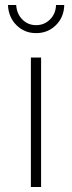

<svg xmlns="http://www.w3.org/2000/svg" viewBox="-20 -751 290 771"><path d="M104 -520H145V0H104ZM45 -731Q47 -696 69.5 -673Q92 -650 125 -650Q158 -650 181 -673Q204 -696 205 -731H238Q237 -682 204.5 -650Q172 -618 125 -618Q78 -618 46 -650Q14 -682 12 -731Z"/></svg>

Font: Alexandria ExtraLight
Style: Regular
Weight: 250
Designer: Mohamed Gaber
Foundry: Kief Type Foundry
Version: Version 5.100